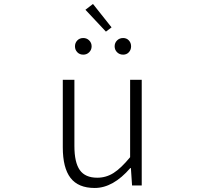

<svg xmlns="http://www.w3.org/2000/svg" viewBox="-20 -936 1040 969"><path d="M458 12.7Q375 12.7 335.9 -38.1Q296.9 -88.9 296.9 -192.4V-533.2H355.5V-199.2Q355.5 -116.2 382.8 -77.6Q410.2 -39.1 470.7 -39.1Q515.6 -39.1 553.2 -63Q590.8 -86.9 636.7 -142.6V-533.2H695.3V0H646.5L640.6 -87.9H637.7Q550.8 12.7 458 12.7ZM514.6 -776.4 411.1 -886.7 449.2 -916 543 -797.9ZM400.4 -660.2Q381.8 -660.2 370.1 -672.4Q358.4 -684.6 358.4 -702.1Q358.4 -719.7 370.1 -731.9Q381.8 -744.1 400.4 -744.1Q418 -744.1 430.2 -731.9Q442.4 -719.7 442.4 -702.1Q442.4 -684.6 430.2 -672.4Q418 -660.2 400.4 -660.2ZM601.6 -660.2Q583 -660.2 570.8 -672.4Q558.6 -684.6 558.6 -702.1Q558.6 -719.7 570.8 -731.9Q583 -744.1 601.6 -744.1Q619.1 -744.1 630.4 -731.9Q641.6 -719.7 641.6 -702.1Q641.6 -684.6 630.4 -672.4Q619.1 -660.2 601.6 -660.2Z"/></svg>

Font: Gen Shin Gothic Monospace Light
Style: Regular
Weight: 300
Designer: [Source Han Sans]
Ryoko NISHIZUKA  (kana & ideographs); Paul D. Hunt (Latin, Greek & Cyrillic); Wenlong ZHANG  (bopomofo
Version: Version 1.002.20150607